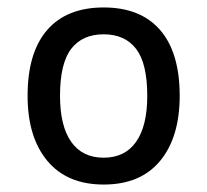

<svg xmlns="http://www.w3.org/2000/svg" viewBox="-20 -485 556 515"><path d="M258 10Q160 10 107 -53.5Q54 -117 54 -228Q54 -344 106.5 -404.5Q159 -465 258 -465Q357 -465 409.5 -404.5Q462 -344 462 -228Q462 -117 409.5 -53.5Q357 10 258 10ZM258 -62Q315 -62 345 -104.5Q375 -147 375 -228Q375 -315 345 -354Q315 -393 258 -393Q201 -393 171 -354Q141 -315 141 -228Q141 -147 171 -104.5Q201 -62 258 -62Z"/></svg>

Font: Noto Sans Thai SemiCondensed
Style: Regular
Weight: 400
Width: 4
Designer: Monotype Design Team
Foundry: Monotype Imaging Inc.
Version: Version 2.001